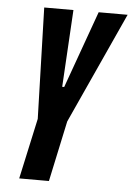

<svg xmlns="http://www.w3.org/2000/svg" viewBox="-51 -727 531 766"><g transform="rotate(5 214.5 -344.0)"><path d="M55 0 108 -243 95 -688H212L194 -379H202L313 -688H429L226 -243L174 0Z"/></g></svg>

Font: Saira UltraCondensed ExtraBold
Style: Italic
Weight: 800
Width: 1
Italic angle: -12°
Designer: Hector Gatti with collaboration of the Omnibus-Type team
Foundry: Omnibus-Type
Version: Version 1.101